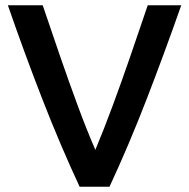

<svg xmlns="http://www.w3.org/2000/svg" viewBox="-20 -713 722 733"><path d="M284 0Q210 -159 142 -333.5Q74 -508 10 -693H143Q175 -598 209 -499.5Q243 -401 277 -309Q311 -217 344 -141Q376 -217 410 -309Q444 -401 478 -499.5Q512 -598 544 -693H672Q607 -508 539.5 -333.5Q472 -159 398 0Z"/></svg>

Font: Ubuntu Sans SemiBold
Style: Regular
Weight: 600
Designer: Dalton Maag Ltd
Foundry: Dalton Maag Ltd
Version: Version 1.006; ttfautohint (v1.8.4.7-5d5b)